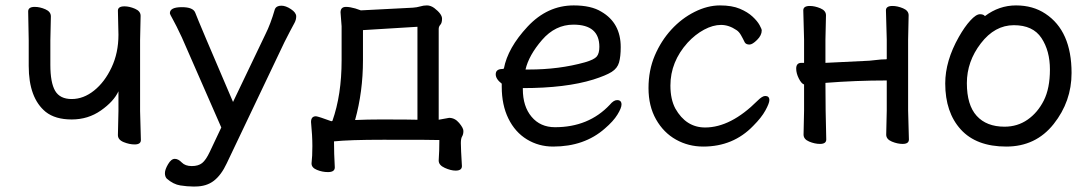

<svg xmlns="http://www.w3.org/2000/svg" viewBox="-20 -512 3988 702"><path d="M472.2 16.1Q453.1 16.1 432.1 7.6Q411.1 -1 411.1 -18.1L413.1 -106V-178.2Q396 -141.1 349.1 -108.2Q302.2 -75.2 242.2 -75.2Q182.1 -75.2 147 -103Q85 -153.8 85 -271V-363.8L83 -470.2Q83 -486.8 106.9 -486.8Q126 -486.8 146 -478Q166 -469.2 166 -452.1L164.1 -363.8V-274.9Q164.1 -210 181.6 -179.9Q199.2 -149.9 242.2 -149.9Q285.2 -149.9 324 -180.9Q362.8 -211.9 387.9 -265.4Q413.1 -318.8 413.1 -384.8L411.1 -473.1Q411.1 -488.8 435.1 -488.8Q453.1 -488.8 473.6 -480Q494.1 -471.2 494.1 -454.1L492.2 -365.2V-106L495.1 0Q495.1 16.1 472.2 16.1Z M693.8 169.9H684.1Q665 169.9 639.4 166Q613.8 162.1 589.8 141.1Q583 133.8 583 121.1Q583 107.9 594.5 88.4Q606 68.8 619.1 68.8Q631.8 68.8 644.5 82Q657.2 95.2 681.2 95.2Q705.1 95.2 719 84.2Q732.9 73.2 747.1 43L789.1 -45.9L645 -375Q623 -421.9 612.1 -440.9Q601.1 -460 601.1 -463.9Q601.1 -485.8 645 -485.8Q686 -485.8 693.8 -465.8Q705.1 -435.1 832 -139.2L950.2 -386.2Q969.2 -423.8 984.9 -478Q990.2 -491.2 1008.8 -491.2Q1024.9 -491.2 1043.9 -478.5Q1063 -465.8 1063 -452.1Q1063 -439.9 1056.9 -428.5Q1050.8 -417 1039.8 -396.5Q1028.8 -376 1020 -357.9L809.1 85Q789.1 127.9 762 148.9Q734.9 169.9 693.8 169.9Z M1278.3 -73.2Q1324.2 -75.2 1370.1 -75.2Q1481 -75.2 1506.3 -74.2V-414.1L1307.1 -401.9V-292Q1307.1 -176.8 1278.3 -73.2ZM1179.2 117.2Q1158.2 117.2 1138.7 109.1Q1119.1 101.1 1119.1 85.9V85Q1122.1 60.1 1122.1 22Q1122.1 -16.1 1117.2 -65.9Q1117.2 -86.9 1135.3 -86.9Q1145 -85.9 1191.4 -68.8L1195.3 -69.8Q1229 -165 1229 -291V-416L1225.1 -466.8Q1225.1 -486.8 1245.1 -486.8Q1259.3 -486.8 1279.3 -481L1299.3 -474.1L1489.3 -483.9Q1504.4 -484.9 1516.4 -488.5Q1528.3 -492.2 1541 -492.2Q1554.2 -492.2 1567.4 -482.9Q1596.2 -460.9 1596.2 -443.8Q1596.2 -428.2 1590.1 -421.6Q1584 -415 1584 -405.8V-74.2L1622.1 -81.1Q1643.1 -81.1 1658.7 -62.5Q1674.3 -43.9 1674.3 -33.2Q1674.3 -21 1669.7 -13.4Q1665 -5.9 1665 11.2Q1665 30.8 1668.9 95.2Q1668.9 111.8 1646 111.8Q1628.4 111.8 1606.2 101.8Q1584 91.8 1584 75.2V74.2Q1586.4 40 1586.4 0Q1574.2 -1 1381.3 -1Q1257.3 -1 1201.2 4.9Q1201.2 48.8 1204.1 100.1Q1204.1 117.2 1179.2 117.2Z M1913.6 -257.8Q2024.4 -257.8 2118.7 -284.2Q2152.3 -293.9 2161.9 -305.4Q2171.4 -316.9 2171.4 -340.8Q2171.4 -421.9 2076.7 -421.9Q2010.3 -421.9 1961.9 -366Q1913.6 -310.1 1901.4 -257.8ZM2002.4 23.9Q1949.7 23.9 1906.5 -2.4Q1863.3 -28.8 1838.9 -78.4Q1814.5 -127.9 1814.5 -194.8V-206.1Q1792.5 -223.1 1792.5 -240.2Q1792.5 -259.8 1817.4 -259.8L1822.3 -261.2Q1836.4 -336.9 1908.9 -414.6Q1981.4 -492.2 2077.6 -492.2Q2141.6 -492.2 2178.7 -469.2Q2249.5 -428.2 2249.5 -339.8Q2249.5 -305.2 2243.4 -283.7Q2237.3 -262.2 2216.3 -249Q2195.3 -235.8 2149.4 -221.2Q2048.3 -189.9 1891.6 -189.9V-186Q1891.6 -123 1923.6 -85Q1955.6 -46.9 2009.3 -46.9Q2132.3 -46.9 2209.5 -128.9Q2223.6 -146 2236.3 -146Q2252.4 -146 2252.4 -129.9Q2252.4 -117.2 2237.5 -93Q2222.7 -68.8 2191.4 -42Q2116.7 23.9 2002.4 23.9Z M2551.3 23.9Q2497.1 23.9 2451.7 -1.5Q2406.2 -26.9 2378.7 -75.4Q2351.1 -124 2351.1 -189.9Q2351.1 -254.9 2374 -308.8Q2397 -362.8 2434.6 -403.8Q2472.2 -444.8 2519.5 -468.5Q2566.9 -492.2 2612.3 -492.2Q2656.2 -492.2 2685.1 -480Q2713.9 -467.8 2731.4 -451.4Q2749 -435.1 2757.1 -420.4Q2765.1 -405.8 2765.1 -400.9Q2765.1 -382.8 2748 -366Q2731 -349.1 2720.2 -349.1Q2708 -349.1 2703.1 -356.9Q2696.3 -371.1 2689.2 -383.5Q2682.1 -396 2672.9 -401.9Q2645 -420.9 2616.2 -420.9Q2586.9 -420.9 2554.4 -403.6Q2522 -386.2 2494.1 -356Q2431.2 -286.1 2431.2 -199.2Q2431.2 -148.9 2449.2 -115.2Q2488.3 -45.9 2558.1 -45.9Q2651.9 -45.9 2750 -144Q2767.1 -161.1 2777.8 -161.1Q2793 -161.1 2793 -146Q2793 -134.8 2778.6 -108.4Q2764.2 -82 2733.9 -51.8Q2661.1 23.9 2551.3 23.9Z M3280.3 14.2Q3261.2 14.2 3240.7 5.6Q3220.2 -2.9 3220.2 -20L3222.2 -107.9V-217.8Q3108.9 -217.8 2998 -209Q2998 -108.9 3001 -2Q3001 14.2 2978 14.2Q2959 14.2 2938.5 5.6Q2918 -2.9 2918 -20L2919.9 -107.9V-203.1Q2910.2 -206.1 2900.6 -225.1Q2891.1 -244.1 2891.1 -261.2Q2891.1 -282.2 2910.2 -282.2H2919.9V-367.2L2917 -474.1Q2917 -490.2 2940.9 -490.2Q2959 -490.2 2979.5 -481.7Q3000 -473.1 3000 -456.1L2998 -367.2V-282.2L3158.2 -290Q3171.9 -291 3187 -293Q3202.1 -294.9 3211.9 -294.9Q3222.2 -294.9 3222.2 -295.9V-367.2L3219.2 -474.1Q3219.2 -490.2 3243.2 -490.2Q3261.2 -490.2 3281.7 -481.7Q3302.2 -473.1 3302.2 -456.1L3300.3 -367.2V-107.9L3303.2 -2Q3303.2 14.2 3280.3 14.2Z M3652.8 -48.8Q3700.2 -48.8 3737.1 -74.5Q3773.9 -100.1 3796.4 -144.5Q3818.8 -189 3818.8 -257.8Q3818.8 -326.2 3787.8 -373Q3756.8 -419.9 3687 -419.9Q3617.2 -419.9 3566.2 -353.5Q3515.1 -287.1 3515.1 -208Q3515.1 -127.9 3551 -88.4Q3586.9 -48.8 3652.8 -48.8ZM3659.2 23.9Q3549.8 23.9 3492.9 -38.6Q3436 -101.1 3436 -207Q3436 -289.1 3485.8 -377Q3506.8 -414.1 3527.8 -437Q3548.8 -460 3563 -460Q3576.2 -460 3581.1 -453.1Q3632.8 -492.2 3694.8 -492.2Q3756.8 -492.2 3802.2 -461.9Q3897.9 -398.9 3897.9 -245.1Q3897.9 -141.1 3832.5 -58.6Q3767.1 23.9 3659.2 23.9Z"/></svg>

Font: LXGW WenKai GB Screen
Style: Regular
Weight: 400
Designer: LXGW / Fontworks Inc.
Foundry: LXGW / Fontworks Inc.
Version: Version 1.321;February 19, 2024;FontCreator 14.0.0.2901 64-b